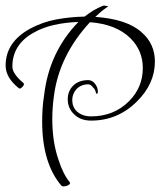

<svg xmlns="http://www.w3.org/2000/svg" viewBox="-29 -577 571 683"><path d="M197 86Q191 86 189 83Q121 3 121 -145Q121 -168 122.5 -191Q124 -214 128 -239Q146 -392 250 -499Q151 -495 93 -462Q15 -420 15 -340Q15 -315 54 -282Q56 -280 56 -278Q56 -273 51 -268Q45 -262 41 -262Q39 -262 37 -264Q-9 -301 -9 -344Q-9 -427 78 -475Q123 -499 172 -508Q221 -517 272 -518Q287 -530 303 -539.5Q319 -549 336 -556L340 -557Q341 -557 343 -557Q345 -557 347 -556Q355 -556 355 -555Q355 -553 350 -550Q333 -539 310 -517Q423 -509 475 -462Q522 -421 522 -358Q522 -279 458 -216Q390 -148 295 -148Q256 -148 233 -172Q212 -193 212 -224Q212 -252 230 -271Q250 -292 285 -292Q299 -292 309 -279Q319 -266 319 -252Q319 -246 318 -245Q316 -243 315 -243Q314 -243 312 -248Q310 -259 301 -267Q294 -277 285 -277Q259 -277 242 -259Q228 -242 228 -221Q228 -197 244 -181Q264 -163 295 -163Q376 -163 430 -217Q479 -266 479 -335Q479 -397 435 -441Q384 -491 291 -498Q182 -380 163 -237Q157 -194 157 -154Q157 -72 179 -9Q195 42 219 71L220 73V74Q220 79 213 82Q206 86 197 86Z"/></svg>

Font: Puppies Play
Style: Regular
Weight: 400
Designer: Robert E. Leuschke
Foundry: Robert E. Leuschke
Version: Version 1.010; ttfautohint (v1.8.3)